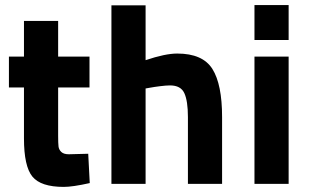

<svg xmlns="http://www.w3.org/2000/svg" viewBox="-20 -721 1219 753"><path d="M331 -378H208V-189Q208 -159 209.5 -146.5Q211 -134 220.5 -125Q230 -116 250 -116L326 -118L332 -3Q265 12 230 12Q140 12 107 -28.5Q74 -69 74 -178V-378H15V-499H74V-639H208V-499H331Z M551 0H417V-700H551V-485Q628 -511 675 -511Q775 -511 813 -450.5Q851 -390 851 -262V0H717V-262Q717 -325 703 -355.5Q689 -386 647 -386Q632 -386 608 -383Q584 -380 568 -377L551 -374Z M978 0V-499H1112V0ZM978 -564V-701H1112V-564Z"/></svg>

Font: TitilliumText22L Xb
Style: Bold
Weight: 400
Designer: Campivisivi
Foundry: Campivisivi
Version: 1.000